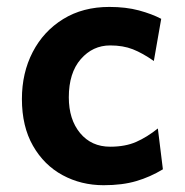

<svg xmlns="http://www.w3.org/2000/svg" viewBox="-20 -528 539 560"><path d="M450.2 -473.1 428.7 -350.1Q396 -373 367.4 -384.3Q338.9 -395.5 301.3 -395.5Q250.5 -395.5 215.6 -355.5Q180.7 -315.4 180.7 -244.1Q180.7 -179.7 213.6 -139.9Q246.6 -100.1 301.3 -100.1Q345.2 -100.1 377 -114Q408.7 -127.9 440.4 -153.3L455.1 -34.2Q418 -11.7 377.4 0.2Q336.9 12.2 282.2 12.2Q216.8 12.2 162.6 -17.1Q108.4 -46.4 76.2 -102.8Q43.9 -159.2 43.9 -239.3Q43.9 -315.4 75.4 -376.2Q106.9 -437 164.3 -472.4Q221.7 -507.8 298.8 -507.8Q347.2 -507.8 385.3 -497.6Q423.3 -487.3 450.2 -473.1Z"/></svg>

Font: Andika
Style: Bold
Weight: 700
Designer: Victor Gaultney, Annie Olsen, Julie Remington, Don Collingsworth, Eric Hays, Becca Hirsbrunner
Foundry: SIL International
Version: Version 6.101